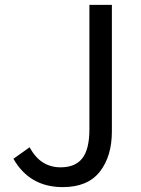

<svg xmlns="http://www.w3.org/2000/svg" viewBox="-20 -753 576 786"><path d="M35 -103 101 -150Q125 -107 156.5 -87.5Q188 -68 228 -68Q288 -68 317 -105Q346 -142 346 -224V-733H438V-215Q438 -113 388.5 -50Q339 13 237 13Q101 13 35 -103Z"/></svg>

Font: Noto Sans SC
Style: Regular
Weight: 400
Designer: Ryoko NISHIZUKA ____ (kana & ideographs); Paul D. Hunt (Latin, Greek & Cyrillic); Wenlong ZHANG ___ (bopomofo); Sandoll 
Foundry: Adobe Systems Incorporated
Version: Version 1.004